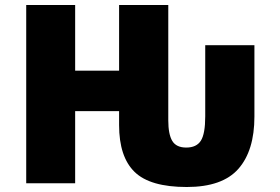

<svg xmlns="http://www.w3.org/2000/svg" viewBox="-20 -734 1120 769"><path d="M85 0V-714H281V-451H457V-714H654V-252Q654 -196 670 -169.5Q686 -143 726 -143Q767 -143 784.5 -170.5Q802 -198 802 -268V-553H999V-267Q999 -131 935 -58Q871 15 728 15Q581 15 519 -45.5Q457 -106 457 -233V-289H281V0Z"/></svg>

Font: Noto Sans Black
Style: Regular
Weight: 900
Designer: Monotype Design Team
Foundry: Monotype Imaging Inc.
Version: Version 2.007